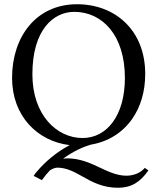

<svg xmlns="http://www.w3.org/2000/svg" viewBox="-20 -678 742 907"><path d="M331 -622C463 -622 570 -512 570 -310C570 -131 484 -26 370 -26C248 -26 133 -135 133 -327C133 -537 232 -622 331 -622ZM666 -329C666 -536 523 -658 344 -658C150.3 -658 37 -503.9 37 -310C37 -129 157.7 -10.5 309.1 7.6C248.2 39.5 192.5 86.8 156.6 129.9C149.8 137 143.8 144.7 139 153L178 173C189.8 156.2 202.5 140.8 215.7 126.7C229.8 117.3 243.4 114 251 114C293.5 114 330.1 133.2 369 155.4C415.6 182 466.4 209 537 209C600 209 642 183 681 127L664 115C642 142 606 152 577 152C535.2 152 495 134.5 452.5 114.1C405.9 91.7 355.8 70 298 70C292 70 285.3 70.5 278.1 71.5C327.7 35.2 376.7 14.4 409.3 5.2C492.5 -8.8 559.5 -52.3 604.2 -116C644 -172.7 666 -245 666 -329Z"/></svg>

Font: Libertinus Serif
Style: Regular
Weight: 400
Designer: Philipp H. Poll
Foundry: Khaled Hosny
Version: Version 6.2